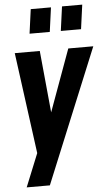

<svg xmlns="http://www.w3.org/2000/svg" viewBox="-63 -820 590 1040"><g transform="rotate(-5 232.5 -300.0)"><path d="M39 180 112 0 38 -550H174L206.5 -213.5L329 -550H465L165 180ZM127 -648 145 -780H255L237 -648ZM297 -648 315 -780H425L407 -648Z"/></g></svg>

Font: Mohave
Style: Bold Italic
Weight: 700
Italic angle: -8°
Designer: Gumpita Rahayu
Foundry: Tokotype
Version: Version 2.003; ttfautohint (v1.8.3)